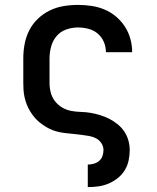

<svg xmlns="http://www.w3.org/2000/svg" viewBox="-20 -548 640 783"><path d="M338 215V123H339Q351 123 363 119.5Q375 116 384.5 108Q394 100 398 88Q402 76 402 64Q402 49 393.5 36Q385 23 371.5 16Q358 9 343 6.5Q328 4 313 2Q298 0 283 -1.5Q268 -3 253 -4.5Q238 -6 223 -9Q208 -12 194 -17.5Q180 -23 167 -31Q154 -39 142 -48.5Q130 -58 120.5 -69.5Q111 -81 103 -94Q95 -107 89.5 -121Q84 -135 80.5 -150Q77 -165 76 -180Q75 -195 75 -210V-310Q75 -340 80.5 -369Q86 -398 99.5 -424.5Q113 -451 134.5 -471.5Q156 -492 182.5 -505Q209 -518 238.5 -523Q268 -528 298 -528Q325 -528 352.5 -524Q380 -520 405.5 -509.5Q431 -499 452.5 -481Q474 -463 489 -440Q504 -417 511.5 -390Q519 -363 519 -335Q519 -335 519 -335Q519 -335 519 -335H412Q412 -335 412 -335Q412 -335 412 -335Q412 -357 403.5 -377Q395 -397 378.5 -411Q362 -425 340.5 -430.5Q319 -436 298 -436Q273 -436 249.5 -427.5Q226 -419 210.5 -400.5Q195 -382 188.5 -358Q182 -334 182 -310V-210Q182 -190 187 -170.5Q192 -151 204.5 -135Q217 -119 234.5 -109Q252 -99 271.5 -95.5Q291 -92 311 -91.5Q331 -91 351 -87.5Q371 -84 390 -78Q409 -72 426.5 -63Q444 -54 460 -41Q476 -28 487 -11.5Q498 5 503.5 24.5Q509 44 509 64Q509 85 504.5 106.5Q500 128 488.5 146.5Q477 165 460 178.5Q443 192 423 200.5Q403 209 381.5 212Q360 215 339 215Z"/></svg>

Font: Iosevka SS04 Semibold Extended
Style: Regular
Weight: 600
Width: 7
Monospace: yes
Designer: Belleve Invis
Foundry: Belleve Invis
Version: Version 19.0.0; ttfautohint (v1.8.4)